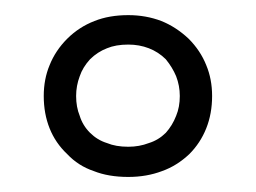

<svg xmlns="http://www.w3.org/2000/svg" viewBox="-20 -692 340 255"><path d="M150.4 -671.9Q125 -671.9 105.5 -664.1Q85 -656.2 69.3 -640.6Q53.7 -625 45.9 -605.5Q38.1 -586.9 38.1 -564.5Q38.1 -541 45.9 -521.5Q53.7 -502 69.3 -487.3Q84 -471.7 104.5 -464.8Q124 -457 150.4 -457Q174.8 -457 195.3 -464.8Q214.8 -471.7 231.4 -487.3Q246.1 -502 253.9 -521.5Q261.7 -541 261.7 -564.5Q261.7 -586.9 253.9 -605.5Q246.1 -625 230.5 -640.6Q213.9 -656.2 194.3 -664.1Q173.8 -671.9 150.4 -671.9ZM150.4 -632.8Q165 -632.8 177.7 -627.9Q190.4 -623 200.2 -613.3Q209 -602.5 213.9 -590.8Q218.8 -578.1 218.8 -564.5Q218.8 -549.8 213.9 -538.1Q209 -525.4 200.2 -515.6Q190.4 -505.9 177.7 -502Q165 -497.1 150.4 -497.1Q133.8 -497.1 122.1 -502Q109.4 -505.9 99.6 -515.6Q89.8 -525.4 85.9 -538.1Q81.1 -549.8 81.1 -564.5Q81.1 -578.1 85.9 -590.8Q89.8 -602.5 99.6 -613.3Q109.4 -623 122.1 -627.9Q133.8 -632.8 150.4 -632.8Z"/></svg>

Font: TextaAlt
Style: Regular
Weight: 400
Designer: Daniel Hernandez & Miguel Hernandez
Version: Version 1.005;com.myfonts.easy.latinotype.texta.alt-regular.